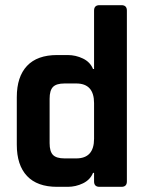

<svg xmlns="http://www.w3.org/2000/svg" viewBox="-20 -723 566 743"><path d="M242 0H201Q124 0 84.5 -42Q45 -84 45 -163V-347Q45 -426 84.5 -468Q124 -510 201 -510H242Q273 -510 301 -496.5Q329 -483 340 -456H344V-682Q344 -703 365 -703H450Q471 -703 471 -682V-21Q471 0 450 0H365Q344 0 344 -21V-54H340Q329 -27 301 -13.5Q273 0 242 0ZM344 -186V-324Q344 -400 275 -400H230Q198 -400 185 -386.5Q172 -373 172 -341V-169Q172 -137 185 -123.5Q198 -110 230 -110H275Q344 -110 344 -186Z"/></svg>

Font: Rajdhani
Style: Bold
Weight: 700
Designer: Satya Rajpurohit, Jyotish Sonowal
Foundry: Indian Type Foundry
Version: Version 1.201 February 1, 2022